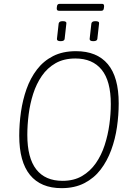

<svg xmlns="http://www.w3.org/2000/svg" viewBox="-20 -972 698 998"><path d="M300 6Q192 6 136 -62.5Q80 -131 80 -267Q80 -328 89 -390.5Q98 -453 118 -509.5Q138 -566 172 -610.5Q206 -655 256 -680.5Q306 -706 375 -706Q484 -706 540.5 -638.5Q597 -571 597 -435Q597 -374 588 -311.5Q579 -249 558 -192Q537 -135 503 -90.5Q469 -46 418.5 -20Q368 6 300 6ZM305 -32Q364 -32 406.5 -57Q449 -82 478 -123.5Q507 -165 524 -217.5Q541 -270 548.5 -325Q556 -380 556 -431Q556 -551 508.5 -609.5Q461 -668 372 -668Q312 -668 269 -643.5Q226 -619 197.5 -577.5Q169 -536 152.5 -484.5Q136 -433 129 -377.5Q122 -322 122 -271Q122 -151 168.5 -91.5Q215 -32 305 -32ZM465 -758Q445 -758 446 -770L455 -850Q456 -855 460.5 -858.5Q465 -862 476 -862Q497 -862 495 -850L486 -770Q485 -758 465 -758ZM295 -758Q275 -758 276 -770L285 -850Q286 -855 290.5 -858.5Q295 -862 306 -862Q327 -862 325 -850L316 -770Q315 -758 295 -758ZM286 -916Q274 -916 275 -930L276 -938Q277 -952 290 -952H511Q522 -952 521 -938L520 -930Q519 -916 507 -916Z"/></svg>

Font: Asap Semi Condensed Semi Condensed Thin
Style: Italic
Weight: 100
Width: 4
Italic angle: -6°
Designer: Pablo Cosgaya
Foundry: Omnibus-Type
Version: Version 3.001; ttfautohint (v1.8.4.7-5d5b)